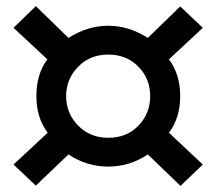

<svg xmlns="http://www.w3.org/2000/svg" viewBox="-20 -693 710 631"><path d="M24.4 -152.3 136.7 -256.8Q99.6 -305.7 99.6 -377Q99.6 -450.2 135.7 -498L24.4 -601.6L97.7 -672.9L205.1 -568.4Q267.6 -608.4 335.9 -608.4Q403.3 -608.4 465.8 -568.4L572.3 -671.9L646.5 -601.6L535.2 -498Q572.3 -448.2 572.3 -377Q572.3 -305.7 535.2 -256.8L646.5 -152.3L573.2 -82L465.8 -185.5Q406.2 -145.5 335.9 -145.5Q264.6 -145.5 205.1 -185.5L97.7 -83ZM197.3 -377Q197.3 -321.3 236.3 -280.8Q275.4 -240.2 335.9 -240.2Q396.5 -240.2 435.1 -280.3Q473.6 -320.3 473.6 -377Q473.6 -434.6 434.6 -474.1Q395.5 -513.7 335.9 -513.7Q275.4 -513.7 236.3 -473.1Q197.3 -432.6 197.3 -377Z"/></svg>

Font: Gothic A1 SemiBold
Style: Regular
Weight: 600
Version: Version 2.50